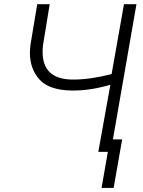

<svg xmlns="http://www.w3.org/2000/svg" viewBox="-20 -731 689 924"><path d="M576.7 -710.9 517.1 -374.5C448.2 -356.9 387.2 -348.1 334 -348.1C331.1 -348.1 328.6 -348.1 325.7 -348.1C231.9 -350.1 185.1 -394 185.1 -481C185.1 -491.2 185.5 -502.4 187 -514.2L219.2 -710.9H159.2L126.5 -514.6C125 -501 124 -488.3 124 -476.1C124 -425.3 139.2 -382.8 169.9 -348.6C200.2 -314.5 251 -296.9 322.8 -295.4C326.2 -295.4 330.1 -295.4 333.5 -295.4C389.6 -295.4 448.7 -304.7 511.2 -323.2L453.1 0H499L468.8 173.3H526.9L567.9 -60.1H523.4L636.7 -710.9Z"/></svg>

Font: Roboto Light
Style: Italic
Weight: 300
Italic angle: -12°
Designer: Google
Version: Version 2.137; 2017